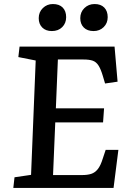

<svg xmlns="http://www.w3.org/2000/svg" viewBox="-20 -932 644 952"><path d="M157 -632 71 -649 77 -701H548L563 -527L501 -518L490 -555Q480 -589 468.5 -607Q457 -625 440 -631Q423 -637 394 -637H267L257 -395H496L491 -325H254L243 -64H387Q414 -64 432.5 -70Q451 -76 465 -93.5Q479 -111 490 -147L504 -189H567L543 0H46L52 -53L134 -65ZM172 -842Q172 -872 192.5 -892Q213 -912 242 -912Q274 -912 291 -894.5Q308 -877 308 -847Q308 -817 288.5 -797.5Q269 -778 237 -778Q207 -778 189.5 -795.5Q172 -813 172 -842ZM378 -842Q378 -872 398.5 -892Q419 -912 449 -912Q480 -912 497 -894.5Q514 -877 514 -847Q514 -817 494 -797.5Q474 -778 444 -778Q413 -778 395.5 -795.5Q378 -813 378 -842Z"/></svg>

Font: Literata Medium
Style: Italic
Weight: 500
Italic angle: -2°
Designer: Latin by Veronika Burian and Jose Scaglione. Greek by Irene Vlachou. Cyrillic by Vera Evstafieva
Foundry: TypeTogether
Version: Version 3.103;gftools[0.9.29]